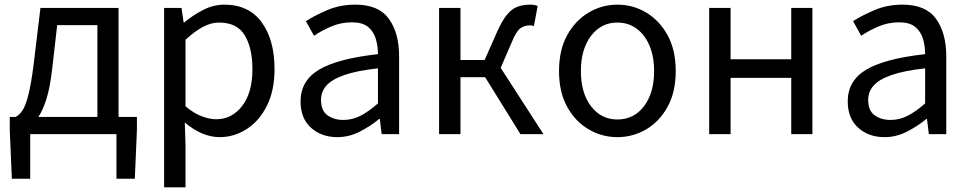

<svg xmlns="http://www.w3.org/2000/svg" viewBox="-20 -577 4171 826"><path d="M31 192 22 -17V-74H48Q64 -83 77 -102.5Q90 -122 102 -168.5Q114 -215 125 -302L154 -543H490V-74H569V-17L560 192H481V0H110V192ZM145 -74H399V-469H226L205 -285Q196 -204 180.5 -153.5Q165 -103 145 -74Z M686 229V-543H761L770 -480H772Q809 -511 853.5 -534Q898 -557 945 -557Q1050 -557 1105.5 -481.5Q1161 -406 1161 -280Q1161 -187 1128 -121.5Q1095 -56 1041 -21.5Q987 13 925 13Q850 13 775 -50L778 45V229ZM910 -64Q978 -64 1022 -121.5Q1066 -179 1066 -279Q1066 -370 1033 -425Q1000 -480 922 -480Q888 -480 852.5 -461Q817 -442 778 -406V-120Q814 -89 848.5 -76.5Q883 -64 910 -64Z M1431 13Q1363 13 1318 -27.5Q1273 -68 1273 -141Q1273 -230 1353 -277.5Q1433 -325 1606 -344Q1606 -379 1596.5 -410.5Q1587 -442 1563 -461.5Q1539 -481 1494 -481Q1447 -481 1405 -463Q1363 -445 1331 -423L1296 -486Q1333 -510 1388 -533.5Q1443 -557 1509 -557Q1609 -557 1653 -496Q1697 -435 1697 -334V0H1622L1614 -65H1611Q1572 -33 1526.5 -10Q1481 13 1431 13ZM1457 -61Q1496 -61 1531 -79Q1566 -97 1606 -132V-283Q1515 -273 1461 -254Q1407 -235 1384 -208.5Q1361 -182 1361 -147Q1361 -101 1389 -81Q1417 -61 1457 -61Z M1869 0V-543H1961V-319H2065L2119 -441Q2141 -490 2162 -515Q2183 -540 2207.5 -548.5Q2232 -557 2261 -557Q2281 -557 2293 -551L2277 -465Q2268 -468 2259 -468Q2237 -468 2219 -455.5Q2201 -443 2181 -394L2134 -285L2318 0H2219L2067 -245H1961V0Z M2636 13Q2570 13 2512.5 -20.5Q2455 -54 2420 -117.5Q2385 -181 2385 -271Q2385 -362 2420 -425.5Q2455 -489 2512.5 -523Q2570 -557 2636 -557Q2703 -557 2760 -523Q2817 -489 2852 -425.5Q2887 -362 2887 -271Q2887 -181 2852 -117.5Q2817 -54 2760 -20.5Q2703 13 2636 13ZM2636 -63Q2707 -63 2750.5 -120Q2794 -177 2794 -271Q2794 -334 2774 -381Q2754 -428 2718.5 -454Q2683 -480 2636 -480Q2566 -480 2522.5 -422.5Q2479 -365 2479 -271Q2479 -177 2522.5 -120Q2566 -63 2636 -63Z M3031 0V-543H3123V-322H3384V-543H3475V0H3384V-242H3123V0Z M3785 13Q3717 13 3672 -27.5Q3627 -68 3627 -141Q3627 -230 3707 -277.5Q3787 -325 3960 -344Q3960 -379 3950.5 -410.5Q3941 -442 3917 -461.5Q3893 -481 3848 -481Q3801 -481 3759 -463Q3717 -445 3685 -423L3650 -486Q3687 -510 3742 -533.5Q3797 -557 3863 -557Q3963 -557 4007 -496Q4051 -435 4051 -334V0H3976L3968 -65H3965Q3926 -33 3880.5 -10Q3835 13 3785 13ZM3811 -61Q3850 -61 3885 -79Q3920 -97 3960 -132V-283Q3869 -273 3815 -254Q3761 -235 3738 -208.5Q3715 -182 3715 -147Q3715 -101 3743 -81Q3771 -61 3811 -61Z"/></svg>

Font: Chocolate Classical Sans
Style: Regular
Weight: 400
Designer: 田海東、宇文滿月
Foundry: Moonlit Owen
Version: Version 1.001